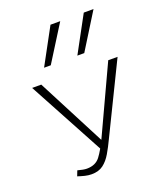

<svg xmlns="http://www.w3.org/2000/svg" viewBox="-134 -794 749 889"><g transform="rotate(-20 241.0 -350.0)"><path d="M164 8Q148 8 131.5 4Q115 0 97 -6L107 -32Q122 -28 132.5 -26Q143 -24 152 -24Q195 -24 217 -53Q239 -82 263 -133L416 -462H462L294 -118Q278 -84 261 -55Q244 -26 221.5 -9Q199 8 164 8ZM247 -80 41 -462H86L270 -107ZM125 -531 221 -708H269L158 -531ZM289 -531 385 -708H433L323 -531Z"/></g></svg>

Font: Ysabeau SC ExtraLight
Style: Regular
Weight: 250
Designer: Christian Thalmann (Catharsis Fonts)
Version: Version 2.001;gftools[0.9.30]; featfreeze: smcp